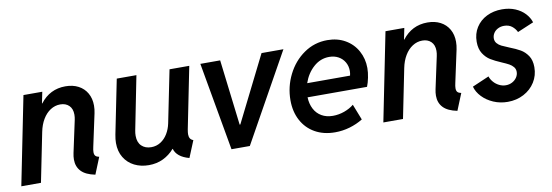

<svg xmlns="http://www.w3.org/2000/svg" viewBox="-46 -819 3217 1118"><g transform="rotate(-10 1562.5 -260.5)"><path d="M337.9 -99.6Q337.9 -117.7 342.3 -138.2L382.8 -326.7Q386.2 -342.3 386.2 -357.4Q386.2 -392.1 366.7 -411.1Q347.2 -430.2 314.9 -430.2Q283.7 -430.2 256.8 -412.8Q230 -395.5 211.2 -364Q192.4 -332.5 184.1 -291L125.5 0H9.3L113.8 -521H225.1L211.4 -454.1H213.4Q270.5 -528.8 362.8 -528.8Q406.2 -528.8 439 -511.7Q471.7 -494.6 489.7 -463.1Q507.8 -431.6 507.8 -389.6Q507.8 -367.2 502.9 -344.7L461.9 -153.8Q457.5 -134.8 457.5 -122.6Q457.5 -107.9 464.1 -100.6Q470.7 -93.3 485.8 -90.3L445.8 8.3Q389.6 -2.9 363.8 -30.3Q337.9 -57.6 337.9 -99.6Z M595.7 -152.3Q595.7 -173.8 601.1 -201.7L665.5 -521H781.7L719.2 -206.1Q715.8 -189.5 715.8 -173.8Q715.8 -134.8 737.5 -113.8Q759.3 -92.8 794.4 -92.8Q825.7 -92.8 850.6 -108.9Q875.5 -125 891.8 -152.1Q908.2 -179.2 915 -212.4L977.5 -521H1094.2L1021.5 -158.7Q1018.1 -140.1 1018.1 -129.4Q1018.1 -114.7 1023.7 -105.2Q1029.3 -95.7 1042.5 -90.8L1002 7.8Q965.3 -2 943.6 -19.8Q921.9 -37.6 915.5 -61.5H914.1Q885.7 -28.8 847.7 -10.5Q809.6 7.8 762.7 7.8Q715.8 7.8 677.7 -11.2Q639.6 -30.3 617.7 -66.4Q595.7 -102.5 595.7 -152.3Z M1159.7 -521H1276.9L1323.7 -132.8H1327.6L1521.5 -521H1650.9L1360.4 0H1252Z M1639.6 -220.7Q1639.6 -300.3 1675 -371.3Q1710.4 -442.4 1772.5 -485.6Q1834.5 -528.8 1911.1 -528.8Q1971.2 -528.8 2017.1 -502.2Q2063 -475.6 2088.1 -429.7Q2113.3 -383.8 2113.3 -328.6Q2113.3 -302.7 2107.2 -272.5Q2101.1 -242.2 2092.3 -220.7H1740.7Q1742.2 -181.6 1757.6 -151.9Q1772.9 -122.1 1801.3 -105.5Q1829.6 -88.9 1868.2 -88.9Q1902.3 -88.9 1935.8 -100.8Q1969.2 -112.8 1992.7 -132.3L2029.3 -39.1Q1993.7 -17.1 1951.2 -4.6Q1908.7 7.8 1864.3 7.8Q1796.4 7.8 1745.6 -21Q1694.8 -49.8 1667.2 -101.6Q1639.6 -153.3 1639.6 -220.7ZM2006.3 -302.2Q2009.8 -315.9 2009.8 -329.6Q2009.8 -358.4 1996.6 -381.3Q1983.4 -404.3 1959.7 -417.5Q1936 -430.7 1905.3 -430.7Q1853 -430.7 1812.5 -394.5Q1772 -358.4 1752.9 -302.2Z M2478.5 -99.6Q2478.5 -117.7 2482.9 -138.2L2523.4 -326.7Q2526.9 -342.3 2526.9 -357.4Q2526.9 -392.1 2507.3 -411.1Q2487.8 -430.2 2455.6 -430.2Q2424.3 -430.2 2397.5 -412.8Q2370.6 -395.5 2351.8 -364Q2333 -332.5 2324.7 -291L2266.1 0H2149.9L2254.4 -521H2365.7L2352.1 -454.1H2354Q2411.1 -528.8 2503.4 -528.8Q2546.9 -528.8 2579.6 -511.7Q2612.3 -494.6 2630.4 -463.1Q2648.4 -431.6 2648.4 -389.6Q2648.4 -367.2 2643.6 -344.7L2602.5 -153.8Q2598.1 -134.8 2598.1 -122.6Q2598.1 -107.9 2604.7 -100.6Q2611.3 -93.3 2626.5 -90.3L2586.4 8.3Q2530.3 -2.9 2504.4 -30.3Q2478.5 -57.6 2478.5 -99.6Z M2699.7 -114.7 2799.3 -157.7Q2804.7 -140.1 2818.4 -124.3Q2832 -108.4 2851.1 -98.9Q2870.1 -89.4 2890.6 -89.4Q2911.1 -89.4 2928.2 -98.4Q2945.3 -107.4 2955.6 -122.8Q2965.8 -138.2 2965.8 -155.8Q2965.8 -172.4 2955.8 -184.6Q2945.8 -196.8 2930.7 -205.1Q2915.5 -213.4 2889.2 -224.6Q2851.1 -240.7 2826.4 -255.9Q2801.8 -271 2784.2 -298.3Q2766.6 -325.7 2766.6 -367.7Q2766.6 -415.5 2789.8 -452.1Q2813 -488.8 2853.3 -508.8Q2893.6 -528.8 2943.8 -528.8Q2987.3 -528.8 3022 -514.2Q3056.6 -499.5 3078.9 -475.3Q3101.1 -451.2 3109.9 -422.9L3013.7 -382.3Q3003.9 -403.3 2985.4 -417.7Q2966.8 -432.1 2939 -432.1Q2918.5 -432.1 2902.1 -423.3Q2885.7 -414.6 2877 -400.4Q2868.2 -386.2 2868.2 -370.1Q2868.2 -353 2878.4 -341.1Q2888.7 -329.1 2904.1 -321.5Q2919.4 -314 2947.3 -302.7Q2986.3 -287.6 3011.2 -273.2Q3036.1 -258.8 3054 -232.4Q3071.8 -206.1 3071.8 -164.6Q3071.8 -115.7 3047.1 -76.4Q3022.5 -37.1 2979.7 -14.6Q2937 7.8 2885.3 7.8Q2840.3 7.8 2801 -9Q2761.7 -25.9 2735.1 -54Q2708.5 -82 2699.7 -114.7Z"/></g></svg>

Font: Reddit Sans Vanilla SemiBold
Style: Italic
Weight: 600
Italic angle: -11.25°
Designer: Stephen Hutchings
Version: Version 1.013